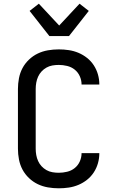

<svg xmlns="http://www.w3.org/2000/svg" viewBox="-20 -1010 640 1038"><path d="M298 8Q268 8 239 3Q210 -2 184 -14.5Q158 -27 136.5 -47.5Q115 -68 101.5 -93.5Q88 -119 82.5 -148Q77 -177 77 -206V-529Q77 -558 82.5 -587Q88 -616 101.5 -641.5Q115 -667 136.5 -687.5Q158 -708 184 -720.5Q210 -733 239 -738Q268 -743 298 -743Q325 -743 352 -739Q379 -735 404 -724.5Q429 -714 450.5 -697Q472 -680 487 -657Q502 -634 509.5 -607.5Q517 -581 517 -554V-553H421Q421 -576 411.5 -597.5Q402 -619 384 -633.5Q366 -648 343 -653.5Q320 -659 298 -659Q280 -659 263 -656Q246 -653 231 -644.5Q216 -636 204.5 -623.5Q193 -611 186 -595.5Q179 -580 176 -563Q173 -546 173 -529V-206Q173 -189 176 -172Q179 -155 186 -139.5Q193 -124 204.5 -111.5Q216 -99 231 -90.5Q246 -82 263 -79Q280 -76 298 -76Q320 -76 343 -81.5Q366 -87 384 -101.5Q402 -116 411.5 -137.5Q421 -159 421 -182H517V-181Q517 -154 509.5 -127.5Q502 -101 487 -78Q472 -55 450.5 -38Q429 -21 404 -10.5Q379 0 352 4Q325 8 298 8ZM247 -815 140 -951 190 -990 300 -872 410 -990 460 -951 353 -815Z"/></svg>

Font: Iosevka Aile Medium
Style: Regular
Weight: 500
Designer: Belleve Invis
Foundry: Belleve Invis
Version: Version 27.3.5; ttfautohint (v1.8.4)